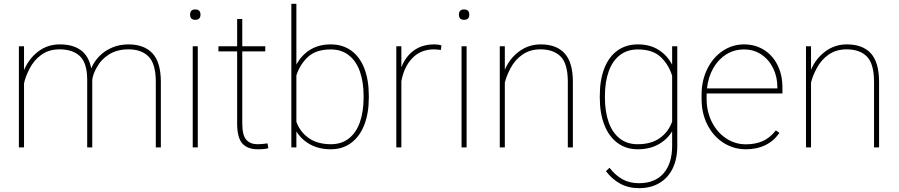

<svg xmlns="http://www.w3.org/2000/svg" viewBox="-20 -770 4694 1003"><path d="M133.8 -410.2Q111.8 -366.7 105.5 -334V0H78.6V-528.3H105.5V-403.8Q130.4 -463.4 179.2 -500.7Q228 -538.1 292.5 -538.1Q360.8 -538.1 402.3 -507.8Q443.8 -477.5 456.5 -413.1Q471.7 -448.7 499.5 -477.1Q527.3 -505.4 566.2 -521.7Q605 -538.1 650.9 -538.1Q732.9 -538.1 776.4 -491.5Q819.8 -444.8 820.3 -344.2V0H793.9V-344.2Q793.5 -437 756.1 -474.6Q718.8 -512.2 650.9 -512.2Q591.8 -512.2 549.8 -485.8Q507.8 -459.5 485.4 -417.5Q464.4 -380.4 461.9 -351.6V0H435.5V-354Q435.1 -440.9 397.5 -476.6Q359.9 -512.2 291 -512.2Q235.8 -512.2 196.5 -484.1Q157.2 -456.1 133.8 -410.2Z M1000 -720.7Q1027.3 -720.7 1027.3 -693.4Q1027.3 -666.5 1000 -666.5Q973.1 -666.5 973.1 -693.4Q973.1 -720.7 1000 -720.7ZM1013.2 -528.3V0H986.8V-528.3Z M1381.8 3.9Q1365.7 9.8 1326.7 9.8Q1272.9 9.8 1245.8 -20.5Q1218.8 -50.8 1218.8 -126.5V-501.5H1121.1V-528.3H1218.8V-670.9H1245.6V-528.3H1365.7V-501.5H1245.6V-126.5Q1245.6 -62.5 1266.8 -39.6Q1288.1 -16.6 1325.2 -16.6Q1346.7 -16.6 1377.4 -21Z M1906.7 -259.3Q1906.7 -178.7 1883.1 -117.9Q1859.4 -57.1 1814.7 -23.7Q1770 9.8 1708.5 9.8Q1646.5 9.8 1600.6 -15.4Q1554.7 -40.5 1528.3 -83.5V0H1502V-750H1528.3V-432.6Q1554.7 -481.9 1600.1 -510Q1645.5 -538.1 1707.5 -538.1Q1769.5 -538.1 1814.5 -505.9Q1859.4 -473.6 1883.1 -413.1Q1906.7 -352.5 1906.7 -269ZM1528.3 -376V-133.8Q1547.4 -80.6 1593 -48.6Q1638.7 -16.6 1709 -16.6Q1764.6 -16.6 1803 -47.1Q1841.3 -77.6 1860.1 -131.8Q1878.9 -186 1879.4 -256.8V-269.5Q1879.4 -340.8 1860.4 -395.5Q1841.3 -450.2 1802.7 -481Q1764.2 -511.7 1708 -511.7Q1630.9 -511.7 1588.6 -472.4Q1546.4 -433.1 1528.3 -376Z M2249 -512.2Q2178.2 -512.2 2134.3 -466.6Q2090.3 -420.9 2076.7 -345.7V0H2050.3V-528.3H2076.7V-418.5Q2099.1 -475.6 2142.6 -506.8Q2186 -538.1 2249 -538.1Q2270 -538.1 2286.1 -532.7L2283.2 -509.3Z M2404.3 -720.7Q2431.6 -720.7 2431.6 -693.4Q2431.6 -666.5 2404.3 -666.5Q2377.4 -666.5 2377.4 -693.4Q2377.4 -720.7 2404.3 -720.7ZM2417.5 -528.3V0H2391.1V-528.3Z M2647 -413.6Q2625.5 -373 2617.2 -338.4V0H2590.8V-528.3H2617.2V-405.8Q2642.1 -464.4 2691.7 -501.2Q2741.2 -538.1 2804.7 -538.1Q2886.7 -538.1 2929.4 -491.5Q2972.2 -444.8 2972.7 -344.2V0H2946.3V-344.2Q2945.8 -437.5 2908.7 -474.9Q2871.6 -512.2 2803.2 -512.2Q2749 -512.2 2709.7 -485.1Q2670.4 -458 2647 -413.6Z M3145.5 124 3164.1 106.4Q3195.8 147 3232.7 167Q3269.5 187 3317.4 187Q3401.9 187 3446.5 135.3Q3491.2 83.5 3491.2 -7.3V-84Q3465.3 -41 3419.4 -15.6Q3373.5 9.8 3311.5 9.8Q3250 9.8 3205.3 -23.7Q3160.6 -57.1 3137 -117.9Q3113.3 -178.7 3113.3 -259.3V-269.5Q3113.3 -352.5 3137 -413.1Q3160.6 -473.6 3205.6 -505.9Q3250.5 -538.1 3312.5 -538.1Q3375 -538.1 3420.2 -509.8Q3465.3 -481.4 3491.2 -432.1V-528.3H3518.1V-7.3Q3518.1 60.1 3494.1 109.6Q3470.2 159.2 3425 186Q3379.9 212.9 3318.4 212.9Q3262.7 212.9 3219.5 189.2Q3176.3 165.5 3145.5 124ZM3140.1 -259.3Q3140.1 -187.5 3159.2 -132.8Q3178.2 -78.1 3216.6 -47.4Q3254.9 -16.6 3311 -16.6Q3381.8 -16.6 3427 -48.8Q3472.2 -81.1 3491.2 -134.8V-374.5Q3473.1 -432.6 3431.4 -472.2Q3389.6 -511.7 3312 -511.7Q3255.9 -511.7 3217.3 -481.2Q3178.7 -450.7 3159.7 -396.7Q3140.6 -342.8 3140.1 -272Z M4051.8 -75.7Q3991.7 9.8 3876.5 9.8Q3812.5 9.8 3759.5 -23.9Q3706.5 -57.6 3675.8 -117.7Q3645 -177.7 3645 -252.9V-274.4Q3645 -349.6 3674.8 -409.9Q3704.6 -470.2 3755.4 -504.2Q3806.2 -538.1 3866.7 -538.1Q3924.8 -538.1 3970.5 -509.8Q4016.1 -481.4 4041.7 -430.2Q4067.4 -378.9 4067.4 -312.5V-281.7H3671.4V-252.9Q3671.4 -188 3698.2 -133.8Q3725.1 -79.6 3772.2 -47.9Q3819.3 -16.1 3876.5 -16.1Q3925.3 -16.1 3963.4 -32.5Q4001.5 -48.8 4033.2 -88.9ZM3673.3 -308.1H4041V-314.5Q4041 -367.7 4019.3 -412.8Q3997.6 -458 3957.8 -484.9Q3918 -511.7 3866.7 -511.7Q3814.5 -511.7 3772.7 -485.1Q3731 -458.5 3705.1 -412.1Q3679.2 -365.7 3673.3 -308.1Z M4246.6 -413.6Q4225.1 -373 4216.8 -338.4V0H4190.4V-528.3H4216.8V-405.8Q4241.7 -464.4 4291.3 -501.2Q4340.8 -538.1 4404.3 -538.1Q4486.3 -538.1 4529.1 -491.5Q4571.8 -444.8 4572.3 -344.2V0H4545.9V-344.2Q4545.4 -437.5 4508.3 -474.9Q4471.2 -512.2 4402.8 -512.2Q4348.6 -512.2 4309.3 -485.1Q4270 -458 4246.6 -413.6Z"/></svg>

Font: Mardoto Thin
Style: Regular
Weight: 250
Designer: Christian Robertson, Vahan Hovhannisyan
Foundry: Google
Version: Version 1.000